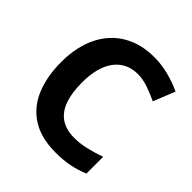

<svg xmlns="http://www.w3.org/2000/svg" viewBox="-195 -921 1026 1026"><g transform="rotate(45 318.5 -408.0)"><path d="M393 -649Q350 -649 316.5 -632Q283 -615 260 -583.5Q237 -552 225.5 -507Q214 -462 214 -406Q214 -330 232.5 -276.5Q251 -223 291 -195Q331 -167 393 -167Q437 -167 480.5 -177Q524 -187 575 -205V-78Q528 -59 482 -50Q436 -41 379 -41Q269 -41 197.5 -86.5Q126 -132 92 -214.5Q58 -297 58 -407Q58 -488 80 -555.5Q102 -623 144.5 -672Q187 -721 249.5 -748Q312 -775 393 -775Q446 -775 499.5 -761.5Q553 -748 602 -725L553 -602Q513 -621 472.5 -635Q432 -649 393 -649Z"/></g></svg>

Font: Noto Sans Tamil UI
Style: Regular
Weight: 400
Designer: Jelle Bosma - Monotype Design Team
Foundry: Monotype Imaging Inc.
Version: Version 2.004